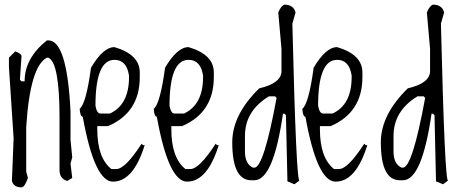

<svg xmlns="http://www.w3.org/2000/svg" viewBox="-20 -765 1935 819"><path d="M180.2 -592.8H186Q266.1 -592.8 280.8 -290V-168L288.1 -94.2L280.8 -66.9L288.1 -5.9L267.1 6.8Q233.9 -2 233.9 -40V-263.2Q233.9 -499 186 -519H180.2Q107.9 -481.9 91.8 -222.2V-33.2L99.1 -5.9Q85 34.2 71.8 34.2Q38.1 34.2 30.8 6.8L38.1 -174.8L18.1 -479V-519L44.9 -545.9Q71.8 -536.1 71.8 -525.9L64.9 -424.8L71.8 -418H85Q85 -517.1 180.2 -592.8Z M468.3 -564Q576.2 -532.2 576.2 -456.1V-436Q576.2 -285.2 440.9 -227.1H395V-212.9Q395 -91.8 455.1 -43.9H476.1Q514.2 -43.9 584 -151.9L589.8 -146H597.2Q548.8 9.8 461.9 9.8Q382.8 9.8 333 -267.1Q322.3 -267.1 319.8 -300.8Q347.2 -321.8 368.2 -476.1Q419.9 -564 468.3 -564ZM387.2 -314Q393.1 -280.8 408.2 -280.8H449.2Q530.3 -318.8 530.3 -436V-442.9Q520 -509.8 468.3 -509.8Q387.2 -509.8 387.2 -314Z M784.2 -564Q892.1 -532.2 892.1 -456.1V-436Q892.1 -285.2 756.8 -227.1H710.9V-212.9Q710.9 -91.8 771 -43.9H792Q830.1 -43.9 899.9 -151.9L905.8 -146H913.1Q864.7 9.8 777.8 9.8Q698.7 9.8 648.9 -267.1Q638.2 -267.1 635.7 -300.8Q663.1 -321.8 684.1 -476.1Q735.8 -564 784.2 -564ZM703.1 -314Q709 -280.8 724.1 -280.8H765.1Q846.2 -318.8 846.2 -436V-442.9Q835.9 -509.8 784.2 -509.8Q703.1 -509.8 703.1 -314Z M1193.8 -745.1Q1231.9 -745.1 1240.7 -711.9L1227.1 -664.1Q1243.7 21 1257.8 4.9L1235.8 21Q1208 8.8 1206.1 8.8L1199.7 -272.9L1193.8 -279.8H1187Q1146 3.9 1064.9 3.9H1051.8Q970.7 3.9 970.7 -158.2Q970.7 -275.9 1085.9 -388.2Q1180.7 -410.2 1180.7 -461.9V-556.2L1167 -711.9Q1179.7 -742.2 1193.8 -745.1ZM1024.9 -185.1V-118.2Q1024.9 -65.9 1059.1 -49.8H1064.9Q1105 -49.8 1159.7 -347.2L1153.8 -354H1127Q1024.9 -292 1024.9 -185.1Z M1418 -564Q1525.9 -532.2 1525.9 -456.1V-436Q1525.9 -285.2 1390.6 -227.1H1344.7V-212.9Q1344.7 -91.8 1404.8 -43.9H1425.8Q1463.9 -43.9 1533.7 -151.9L1539.6 -146H1546.9Q1498.5 9.8 1411.6 9.8Q1332.5 9.8 1282.7 -267.1Q1272 -267.1 1269.5 -300.8Q1296.9 -321.8 1317.9 -476.1Q1369.6 -564 1418 -564ZM1336.9 -314Q1342.8 -280.8 1357.9 -280.8H1398.9Q1480 -318.8 1480 -436V-442.9Q1469.7 -509.8 1418 -509.8Q1336.9 -509.8 1336.9 -314Z M1827.6 -745.1Q1865.7 -745.1 1874.5 -711.9L1860.8 -664.1Q1877.4 21 1891.6 4.9L1869.6 21Q1841.8 8.8 1839.8 8.8L1833.5 -272.9L1827.6 -279.8H1820.8Q1779.8 3.9 1698.7 3.9H1685.5Q1604.5 3.9 1604.5 -158.2Q1604.5 -275.9 1719.7 -388.2Q1814.5 -410.2 1814.5 -461.9V-556.2L1800.8 -711.9Q1813.5 -742.2 1827.6 -745.1ZM1658.7 -185.1V-118.2Q1658.7 -65.9 1692.9 -49.8H1698.7Q1738.8 -49.8 1793.5 -347.2L1787.6 -354H1760.7Q1658.7 -292 1658.7 -185.1Z"/></svg>

Font: Loved by the King
Style: Regular
Weight: 400
Designer: Kimberly Geswein
Foundry: Kimberly Geswein
Version: Version 1.002 2006